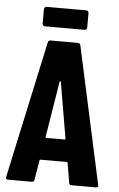

<svg xmlns="http://www.w3.org/2000/svg" viewBox="-58 -904 587 944"><g transform="rotate(5 235.0 -431.5)"><path d="M8 -13 154 -689Q156 -700 167 -700H302Q313 -700 315 -689L462 -13L463 -9Q463 0 452 0H332Q320 0 319 -11L303 -107Q303 -112 297 -112H170Q164 -112 164 -107L148 -11Q147 0 135 0H18Q5 0 8 -13ZM188 -221H278Q283 -221 282 -226L235 -502Q234 -505 232 -505Q230 -505 229 -502L184 -226Q184 -221 188 -221ZM121 -779V-851Q121 -856 124.5 -859.5Q128 -863 133 -863H329Q334 -863 337.5 -859.5Q341 -856 341 -851V-779Q341 -774 337.5 -770.5Q334 -767 329 -767H133Q128 -767 124.5 -770.5Q121 -774 121 -779Z"/></g></svg>

Font: Barlow Condensed
Style: Bold
Weight: 700
Width: 3
Designer: Jeremy Tribby
Foundry: Tribby Type
Version: Version 1.500